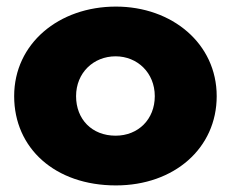

<svg xmlns="http://www.w3.org/2000/svg" viewBox="-20 -548 701 583"><path d="M23 -256C23 -98 147 15 332 15C509 15 638 -98 638 -256C638 -416 502 -528 332 -528C159 -528 23 -416 23 -256ZM211 -256C211 -327 264 -377 331 -377C397 -377 450 -327 450 -256C450 -186 400 -136 331 -136C259 -136 211 -186 211 -256Z"/></svg>

Font: Hussar Przerywany
Style: Regular
Weight: 400
Foundry: Cannot Into Space Fonts
Version: Version 0.982